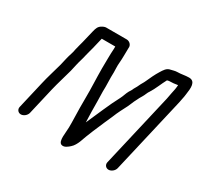

<svg xmlns="http://www.w3.org/2000/svg" viewBox="-141 -800 1081 1034"><g transform="rotate(30 399.5 -283.5)"><path d="M158 -433C155 -410 146 -392 140 -365L130 -322C118 -277 102 -228 92 -183L53 -15C49 2 61 17 78 17C95 17 113 2 117 -15L156 -183C167 -229 182 -276 194 -321L204 -365C210 -392 217 -409 222 -434C226 -453 232 -469 236 -487L252 -554H336V-540C333 -498 334 -458 333 -417C333 -355 337 -292 336 -232C335 -209 337 -194 336 -172L338 -81V-52C338 -20 325 38 349 49C368 57 388 39 399 29C412 18 422 -1 428 -16C446 -68 471 -126 492 -174L512 -219C527 -257 540 -279 556 -311C564 -327 569 -344 577 -358C584 -372 590 -385 598 -397C605 -408 610 -426 618 -436C637 -465 651 -504 668 -535C672 -536 674 -538 680 -538C697 -538 717 -540 733 -543C732 -524 729 -509 724 -487C722 -475 720 -463 717 -450L611 7C607 24 619 39 636 39C653 39 671 24 675 7L781 -450C784 -463 787 -475 789 -488C792 -501 794 -513 795 -523C801 -563 806 -608 764 -608C739 -608 719 -602 694 -602C681 -602 667 -597 657 -595C633 -591 623 -572 611 -553C597 -531 582 -499 571 -474C566 -462 557 -450 551 -436C545 -421 536 -411 531 -397L520 -379C511 -363 507 -345 498 -328C464 -265 434 -189 403 -121L401 -188C401 -228 400 -271 399 -311C401 -348 397 -391 399 -429C399 -451 397 -468 399 -488C402 -521 401 -552 402 -583C405 -601 389 -618 370 -618H248C239 -619 229 -616 219 -610C201 -600 196 -587 190 -562L172 -487C168 -470 162 -452 158 -433Z"/></g></svg>

Font: Electronic
Style: SeBdIt
Weight: 600
Version: Version 1.011